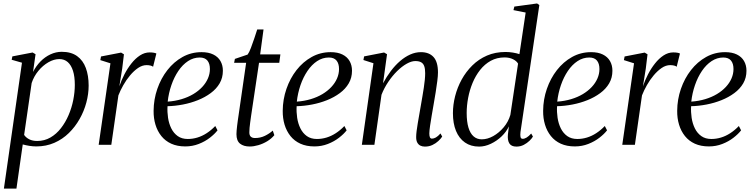

<svg xmlns="http://www.w3.org/2000/svg" viewBox="-20 -837 4360 1110"><path d="M2.5 253.5 107 -474.5 47.5 -491.5 51.5 -511 168.5 -533.5 185.5 -523.5 171 -421Q188.5 -455.5 214.2 -481.8Q240 -508 271.8 -522.8Q303.5 -537.5 337 -537.5Q391 -537.5 425.5 -512.8Q460 -488 476.2 -444Q492.5 -400 492.5 -342.5Q492.5 -294 479.2 -244.2Q466 -194.5 440.2 -149Q414.5 -103.5 378 -67.8Q341.5 -32 294 -11.2Q246.5 9.5 190 9.5Q170 9.5 149.8 6.2Q129.5 3 111.5 -2L75 253.5ZM119.5 -57Q130.5 -41 149.5 -31.5Q168.5 -22 195 -22Q237 -22 271.5 -42Q306 -62 332.2 -95.8Q358.5 -129.5 376.5 -171.5Q394.5 -213.5 403.5 -258.8Q412.5 -304 412.5 -346.5Q412.5 -394.5 402 -427.5Q391.5 -460.5 371.8 -478Q352 -495.5 323 -495.5Q292 -495.5 259.8 -477Q227.5 -458.5 201.8 -427.2Q176 -396 163 -357Z M550.5 0 618.5 -471 560 -489.5 564 -510.5 680 -533 696.5 -523 686.5 -440.5 670 -338Q681.5 -372.5 699.2 -407Q717 -441.5 739.8 -470.2Q762.5 -499 789.2 -516.5Q816 -534 845 -534Q859 -534 869 -532.2Q879 -530.5 884 -527.5L865 -451Q860.5 -455.5 850 -458Q839.5 -460.5 827.5 -460.5Q802.5 -460.5 778.2 -444Q754 -427.5 732 -401.2Q710 -375 692.8 -344.5Q675.5 -314 664.5 -285.5L623.5 0Z M1237.5 -83.5Q1221.5 -62.5 1193.5 -40.8Q1165.5 -19 1129 -4.8Q1092.5 9.5 1051.5 9.5Q1005 9.5 970.2 -6.2Q935.5 -22 912.8 -50.5Q890 -79 878.8 -116.2Q867.5 -153.5 868 -196.5Q868.5 -262.5 889.5 -323.2Q910.5 -384 947.8 -431.8Q985 -479.5 1035.2 -507.5Q1085.5 -535.5 1145 -535.5Q1185.5 -535.5 1213 -522Q1240.5 -508.5 1254.5 -484.2Q1268.5 -460 1268.5 -428Q1268.5 -387.5 1249.8 -355.2Q1231 -323 1198.2 -298.8Q1165.5 -274.5 1124.2 -258Q1083 -241.5 1037.8 -232.8Q992.5 -224 948.5 -223Q946.5 -189.5 951.5 -156Q956.5 -122.5 970.2 -94.8Q984 -67 1007.5 -50.2Q1031 -33.5 1065.5 -33.5Q1094 -33.5 1121.2 -41.8Q1148.5 -50 1174.5 -66.8Q1200.5 -83.5 1224.5 -108.5ZM1134.5 -504.5Q1098.5 -504.5 1067 -483.8Q1035.5 -463 1011 -426.8Q986.5 -390.5 970.8 -344.8Q955 -299 949.5 -249.5Q992.5 -252.5 1030 -263.8Q1067.5 -275 1097.5 -293Q1127.5 -311 1149 -334Q1170.5 -357 1182 -383.5Q1193.5 -410 1193.5 -438Q1193.5 -469.5 1179 -487Q1164.5 -504.5 1134.5 -504.5Z M1432 -169.5Q1428.5 -144.5 1426.2 -127.5Q1424 -110.5 1422.8 -98Q1421.5 -85.5 1421.5 -71.5Q1421.5 -54.5 1430 -46.8Q1438.5 -39 1454 -39Q1485.5 -39 1511.5 -51.8Q1537.5 -64.5 1557 -82L1566 -55.5Q1549 -35 1524.5 -20.2Q1500 -5.5 1473.5 2.2Q1447 10 1424 10Q1388.5 10 1367.8 -6.5Q1347 -23 1347 -61.5Q1347 -70 1348 -82.2Q1349 -94.5 1350.8 -109.5Q1352.5 -124.5 1354.8 -140.5Q1357 -156.5 1359.5 -172.5L1403 -474H1333.5L1338 -496.5L1411.5 -521.5Q1420 -532.5 1430.5 -559.8Q1441 -587 1450.8 -617Q1460.5 -647 1467 -666.5H1503.5L1484 -522.5H1601L1594.5 -474H1477.5Z M1984 -83.5Q1968 -62.5 1940 -40.8Q1912 -19 1875.5 -4.8Q1839 9.5 1798 9.5Q1751.5 9.5 1716.8 -6.2Q1682 -22 1659.2 -50.5Q1636.5 -79 1625.2 -116.2Q1614 -153.5 1614.5 -196.5Q1615 -262.5 1636 -323.2Q1657 -384 1694.2 -431.8Q1731.5 -479.5 1781.8 -507.5Q1832 -535.5 1891.5 -535.5Q1932 -535.5 1959.5 -522Q1987 -508.5 2001 -484.2Q2015 -460 2015 -428Q2015 -387.5 1996.2 -355.2Q1977.5 -323 1944.8 -298.8Q1912 -274.5 1870.8 -258Q1829.5 -241.5 1784.2 -232.8Q1739 -224 1695 -223Q1693 -189.5 1698 -156Q1703 -122.5 1716.8 -94.8Q1730.5 -67 1754 -50.2Q1777.5 -33.5 1812 -33.5Q1840.5 -33.5 1867.8 -41.8Q1895 -50 1921 -66.8Q1947 -83.5 1971 -108.5ZM1881 -504.5Q1845 -504.5 1813.5 -483.8Q1782 -463 1757.5 -426.8Q1733 -390.5 1717.2 -344.8Q1701.5 -299 1696 -249.5Q1739 -252.5 1776.5 -263.8Q1814 -275 1844 -293Q1874 -311 1895.5 -334Q1917 -357 1928.5 -383.5Q1940 -410 1940 -438Q1940 -469.5 1925.5 -487Q1911 -504.5 1881 -504.5Z M2194.5 -355.5Q2215 -394 2240 -427Q2265 -460 2293.2 -484.2Q2321.5 -508.5 2351.8 -522Q2382 -535.5 2413.5 -535.5Q2460.5 -535.5 2486.2 -507.5Q2512 -479.5 2512 -418Q2512 -399 2508.2 -369Q2504.5 -339 2498.8 -303.8Q2493 -268.5 2487 -234Q2481.5 -202.5 2476 -170.2Q2470.5 -138 2466.5 -110.8Q2462.5 -83.5 2462 -66Q2462 -50.5 2465.5 -43Q2469 -35.5 2477.5 -35.5Q2487.5 -35.5 2499.8 -42.2Q2512 -49 2526.5 -65.5L2536.5 -47.5Q2529 -35.5 2514.2 -21.8Q2499.5 -8 2480 1.2Q2460.5 10.5 2436.5 10.5Q2421.5 10.5 2410 4.8Q2398.5 -1 2392 -13.5Q2385.5 -26 2386 -46.5Q2386 -59.5 2388.5 -79.5Q2391 -99.5 2395.2 -124.5Q2399.5 -149.5 2404.2 -176.5Q2409 -203.5 2413.5 -230Q2418 -255 2422.2 -280.5Q2426.5 -306 2430.2 -330.2Q2434 -354.5 2436 -376Q2438 -397.5 2438 -414Q2438 -439.5 2432.5 -454.8Q2427 -470 2414.5 -477Q2402 -484 2381 -484Q2358.5 -484 2331 -468.5Q2303.5 -453 2276 -426Q2248.5 -399 2224.8 -363.8Q2201 -328.5 2185.5 -289L2144.5 0H2072L2139 -471.5L2081 -490L2085 -511L2200.5 -533.5L2217.5 -523.5Z M2989 -73.5Q2987 -56 2989.2 -45.2Q2991.5 -34.5 3002 -34.5Q3012.5 -34.5 3024.8 -42Q3037 -49.5 3051 -65L3061 -47.5Q3055 -36.5 3041 -23Q3027 -9.5 3008 0.5Q2989 10.5 2965.5 10.5Q2936 10.5 2924.5 -8.2Q2913 -27 2916.5 -60.5L2922 -106.5Q2907.5 -75 2879.8 -48.5Q2852 -22 2817.8 -5.8Q2783.5 10.5 2750 10.5Q2702 10.5 2668 -13.2Q2634 -37 2616.2 -80.2Q2598.5 -123.5 2598.5 -182.5Q2598.5 -231 2611.2 -281.2Q2624 -331.5 2649 -377Q2674 -422.5 2710.8 -458.8Q2747.5 -495 2795.5 -515.8Q2843.5 -536.5 2902.5 -536.5Q2924 -536.5 2945.2 -533Q2966.5 -529.5 2983 -524L3019 -764.5L2948.5 -778.5L2953.5 -799L3085 -817L3098 -807.5ZM2975 -469Q2967 -484 2946 -494.5Q2925 -505 2897 -505Q2852.5 -505 2817.2 -485.5Q2782 -466 2755.8 -432.8Q2729.5 -399.5 2712.2 -358Q2695 -316.5 2686.5 -271.5Q2678 -226.5 2678 -184Q2678 -133.5 2688.2 -99.5Q2698.5 -65.5 2718 -48.5Q2737.5 -31.5 2765 -31.5Q2798 -31.5 2831.5 -50.2Q2865 -69 2892 -101Q2919 -133 2930.5 -172.5Z M3489.5 -83.5Q3473.5 -62.5 3445.5 -40.8Q3417.5 -19 3381 -4.8Q3344.5 9.5 3303.5 9.5Q3257 9.5 3222.2 -6.2Q3187.5 -22 3164.8 -50.5Q3142 -79 3130.8 -116.2Q3119.5 -153.5 3120 -196.5Q3120.5 -262.5 3141.5 -323.2Q3162.5 -384 3199.8 -431.8Q3237 -479.5 3287.2 -507.5Q3337.5 -535.5 3397 -535.5Q3437.5 -535.5 3465 -522Q3492.5 -508.5 3506.5 -484.2Q3520.5 -460 3520.5 -428Q3520.5 -387.5 3501.8 -355.2Q3483 -323 3450.2 -298.8Q3417.5 -274.5 3376.2 -258Q3335 -241.5 3289.8 -232.8Q3244.5 -224 3200.5 -223Q3198.5 -189.5 3203.5 -156Q3208.5 -122.5 3222.2 -94.8Q3236 -67 3259.5 -50.2Q3283 -33.5 3317.5 -33.5Q3346 -33.5 3373.2 -41.8Q3400.5 -50 3426.5 -66.8Q3452.5 -83.5 3476.5 -108.5ZM3386.5 -504.5Q3350.5 -504.5 3319 -483.8Q3287.5 -463 3263 -426.8Q3238.5 -390.5 3222.8 -344.8Q3207 -299 3201.5 -249.5Q3244.5 -252.5 3282 -263.8Q3319.5 -275 3349.5 -293Q3379.5 -311 3401 -334Q3422.5 -357 3434 -383.5Q3445.5 -410 3445.5 -438Q3445.5 -469.5 3431 -487Q3416.5 -504.5 3386.5 -504.5Z M3577.5 0 3645.5 -471 3587 -489.5 3591 -510.5 3707 -533 3723.5 -523 3713.5 -440.5 3697 -338Q3708.5 -372.5 3726.2 -407Q3744 -441.5 3766.8 -470.2Q3789.5 -499 3816.2 -516.5Q3843 -534 3872 -534Q3886 -534 3896 -532.2Q3906 -530.5 3911 -527.5L3892 -451Q3887.5 -455.5 3877 -458Q3866.5 -460.5 3854.5 -460.5Q3829.5 -460.5 3805.2 -444Q3781 -427.5 3759 -401.2Q3737 -375 3719.8 -344.5Q3702.5 -314 3691.5 -285.5L3650.5 0Z M4264.5 -83.5Q4248.5 -62.5 4220.5 -40.8Q4192.5 -19 4156 -4.8Q4119.5 9.5 4078.5 9.5Q4032 9.5 3997.2 -6.2Q3962.5 -22 3939.8 -50.5Q3917 -79 3905.8 -116.2Q3894.5 -153.5 3895 -196.5Q3895.5 -262.5 3916.5 -323.2Q3937.5 -384 3974.8 -431.8Q4012 -479.5 4062.2 -507.5Q4112.5 -535.5 4172 -535.5Q4212.5 -535.5 4240 -522Q4267.5 -508.5 4281.5 -484.2Q4295.5 -460 4295.5 -428Q4295.5 -387.5 4276.8 -355.2Q4258 -323 4225.2 -298.8Q4192.5 -274.5 4151.2 -258Q4110 -241.5 4064.8 -232.8Q4019.5 -224 3975.5 -223Q3973.5 -189.5 3978.5 -156Q3983.5 -122.5 3997.2 -94.8Q4011 -67 4034.5 -50.2Q4058 -33.5 4092.5 -33.5Q4121 -33.5 4148.2 -41.8Q4175.5 -50 4201.5 -66.8Q4227.5 -83.5 4251.5 -108.5ZM4161.5 -504.5Q4125.5 -504.5 4094 -483.8Q4062.5 -463 4038 -426.8Q4013.5 -390.5 3997.8 -344.8Q3982 -299 3976.5 -249.5Q4019.5 -252.5 4057 -263.8Q4094.5 -275 4124.5 -293Q4154.5 -311 4176 -334Q4197.5 -357 4209 -383.5Q4220.5 -410 4220.5 -438Q4220.5 -469.5 4206 -487Q4191.5 -504.5 4161.5 -504.5Z"/></svg>

Font: Merriweather 96pt Light
Style: Italic
Weight: 300
Italic angle: -7.8°
Version: Version 2.101